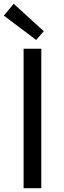

<svg xmlns="http://www.w3.org/2000/svg" viewBox="-24 -989 337 1009"><path d="M100 0V-733H193V0ZM166 -779 -4 -907 48 -969 206 -825Z"/></svg>

Font: Noto Sans CJK KR Regular (TTF)
Style: Regular
Weight: 400
Designer: Ryoko NISHIZUKA 西塚涼子 (kana & ideographs); Paul D. Hunt (Latin, Greek & Cyrillic); Wenlong ZHANG 张文龙 (bopomofo); Sandoll 
Foundry: Adobe Systems Incorporated
Version: Version 1.004;PS 1.004;hotconv 1.0.82;makeotf.lib2.5.63406